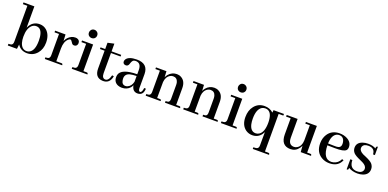

<svg xmlns="http://www.w3.org/2000/svg" viewBox="-4 -1554 5374 2657"><g transform="rotate(20 2683.0 -225.0)"><path d="M303.7 9.8Q393.6 9.8 451.2 -57.6Q504.9 -121.1 504.9 -217.8Q504.9 -331.1 439.5 -390.6Q395.5 -428.7 336.9 -428.7Q229.5 -428.7 181.6 -323.2Q180.7 -321.3 180.7 -320.3V-634.8H20.5V-609.4H86.9V-81.1Q86.9 -38.1 59.6 -29.3Q45.9 -25.4 20.5 -25.4V0H155.3L163.1 -66.4Q210.9 8.8 303.7 9.8ZM299.8 -386.7Q382.8 -386.7 398.4 -263.7Q401.4 -237.3 401.4 -208Q401.4 -58.6 328.1 -24.4Q310.5 -15.6 290 -15.6Q218.8 -15.6 192.4 -99.6Q180.7 -138.7 180.7 -189.5Q180.7 -312.5 238.3 -363.3Q265.6 -386.7 299.8 -386.7Z M796.9 -24.4H725.6V-212.9Q725.6 -314.5 777.3 -360.4Q793 -374 805.7 -375Q819.3 -375 833 -351.6Q849.6 -322.3 866.2 -316.4Q873 -314.5 880.9 -314.5Q915 -314.5 926.8 -346.7Q929.7 -355.5 929.7 -364.3Q929.7 -410.2 883.8 -421.9Q873 -423.8 862.3 -423.8Q803.7 -423.8 756.8 -375Q735.4 -351.6 723.6 -322.3L718.8 -417H565.4V-392.6H631.8V-80.1Q631.8 -36.1 603.5 -28.3Q590.8 -24.4 565.4 -24.4V0H821.3Q821.3 -21.5 808.6 -23.4Q803.7 -24.4 796.9 -24.4Z M1168.9 -24.4H1125V-417H961.9V-392.6H1031.2V-80.1Q1031.2 -36.1 1000 -27.3Q986.3 -24.4 961.9 -24.4V0H1193.4Q1193.4 -21.5 1180.7 -23.4Q1175.8 -24.4 1168.9 -24.4ZM1135.7 -553.7Q1135.7 -590.8 1102.5 -608.4Q1088.9 -615.2 1074.2 -615.2Q1037.1 -615.2 1020.5 -582Q1013.7 -568.4 1013.7 -553.7Q1013.7 -514.6 1047.9 -499Q1060.5 -493.2 1074.2 -493.2Q1113.3 -493.2 1129.9 -526.4Q1135.7 -539.1 1135.7 -553.7Z M1235.4 -390.6H1303.7V-127.9Q1303.7 0 1410.2 9.8Q1418.9 10.7 1426.8 10.7Q1509.8 10.7 1537.1 -71.3Q1542 -85.9 1544.9 -101.6L1518.6 -106.4Q1497.1 -19.5 1448.2 -18.6Q1398.4 -20.5 1397.5 -93.8V-390.6H1539.1V-415H1397.5V-528.3L1303.7 -507.8V-415H1235.4Z M1930.7 9.8Q1999 9.8 2014.6 -51.8Q2019.5 -69.3 2020.5 -91.8L1995.1 -92.8Q1988.3 -23.4 1958 -22.5Q1934.6 -24.4 1933.6 -72.3V-277.3Q1931.6 -427.7 1768.6 -428.7Q1650.4 -428.7 1614.3 -376Q1603.5 -359.4 1603.5 -342.8Q1603.5 -311.5 1632.8 -302.7Q1640.6 -300.8 1648.4 -300.8Q1678.7 -300.8 1690.4 -333Q1692.4 -337.9 1695.3 -347.7Q1708 -386.7 1726.6 -397.5Q1740.2 -404.3 1759.8 -404.3Q1838.9 -402.3 1839.8 -301.8V-239.3Q1605.5 -236.3 1581.1 -132.8Q1578.1 -119.1 1578.1 -104.5Q1578.1 -26.4 1645.5 0Q1670.9 9.8 1701.2 9.8Q1775.4 9.8 1820.3 -41Q1835 -58.6 1842.8 -78.1Q1857.4 8.8 1930.7 9.8ZM1741.2 -30.3Q1687.5 -30.3 1677.7 -93.8Q1675.8 -105.5 1675.8 -119.1Q1675.8 -185.5 1746.1 -203.1Q1782.2 -211.9 1839.8 -212.9V-127.9Q1823.2 -59.6 1771.5 -37.1Q1755.9 -30.3 1741.2 -30.3Z M2247.1 -24.4H2210.9L2211.9 -259.8Q2218.8 -338.9 2274.4 -371.1Q2294.9 -382.8 2316.4 -382.8Q2375 -382.8 2391.6 -324.2Q2396.5 -304.7 2396.5 -283.2V-80.1Q2396.5 -37.1 2373 -28.3Q2359.4 -24.4 2335 -24.4V0H2557.6Q2557.6 -21.5 2544.9 -23.4Q2540 -24.4 2533.2 -24.4H2491.2V-270.5Q2491.2 -375 2418.9 -413.1Q2390.6 -428.7 2356.4 -428.7Q2284.2 -428.7 2235.4 -371.1Q2219.7 -351.6 2210 -329.1L2205.1 -417H2050.8V-392.6H2117.2V-80.1Q2117.2 -36.1 2088.9 -28.3Q2075.2 -24.4 2050.8 -24.4V0H2271.5Q2271.5 -21.5 2258.8 -23.4Q2253.9 -24.4 2247.1 -24.4Z M2799.8 -24.4H2763.7L2764.6 -259.8Q2771.5 -338.9 2827.1 -371.1Q2847.7 -382.8 2869.1 -382.8Q2927.7 -382.8 2944.3 -324.2Q2949.2 -304.7 2949.2 -283.2V-80.1Q2949.2 -37.1 2925.8 -28.3Q2912.1 -24.4 2887.7 -24.4V0H3110.4Q3110.4 -21.5 3097.7 -23.4Q3092.8 -24.4 3085.9 -24.4H3043.9V-270.5Q3043.9 -375 2971.7 -413.1Q2943.4 -428.7 2909.2 -428.7Q2836.9 -428.7 2788.1 -371.1Q2772.5 -351.6 2762.7 -329.1L2757.8 -417H2603.5V-392.6H2669.9V-80.1Q2669.9 -36.1 2641.6 -28.3Q2627.9 -24.4 2603.5 -24.4V0H2824.2Q2824.2 -21.5 2811.5 -23.4Q2806.6 -24.4 2799.8 -24.4Z M3365.2 -24.4H3321.3V-417H3158.2V-392.6H3227.5V-80.1Q3227.5 -36.1 3196.3 -27.3Q3182.6 -24.4 3158.2 -24.4V0H3389.6Q3389.6 -21.5 3377 -23.4Q3372.1 -24.4 3365.2 -24.4ZM3332 -553.7Q3332 -590.8 3298.8 -608.4Q3285.2 -615.2 3270.5 -615.2Q3233.4 -615.2 3216.8 -582Q3210 -568.4 3210 -553.7Q3210 -514.6 3244.1 -499Q3256.8 -493.2 3270.5 -493.2Q3309.6 -493.2 3326.2 -526.4Q3332 -539.1 3332 -553.7Z M3448.2 -195.3Q3448.2 -74.2 3527.3 -18.6Q3570.3 9.8 3621.1 9.8Q3704.1 9.8 3752.9 -55.7Q3764.6 -72.3 3773.4 -90.8L3772.5 105.5Q3772.5 147.5 3743.2 156.2Q3727.5 161.1 3695.3 161.1V185.5H3935.5Q3935.5 165 3922.9 162.1Q3918 161.1 3912.1 161.1H3866.2V-392.6H3935.5V-417H3782.2L3778.3 -379.9Q3725.6 -428.7 3648.4 -428.7Q3555.7 -428.7 3499 -357.4Q3448.2 -293.9 3448.2 -195.3ZM3773.4 -228.5Q3773.4 -87.9 3707 -45.9Q3683.6 -31.2 3657.2 -31.2Q3582 -31.2 3559.6 -128.9Q3551.8 -165 3551.8 -210Q3551.8 -349.6 3620.1 -389.6Q3642.6 -401.4 3668 -401.4Q3753.9 -401.4 3769.5 -284.2Q3773.4 -257.8 3773.4 -228.5Z M4461.9 -24.4H4419.9V-417H4258.8V-392.6H4325.2V-167Q4322.3 -84 4266.6 -49.8Q4244.1 -36.1 4220.7 -36.1Q4150.4 -36.1 4138.7 -111.3Q4136.7 -125 4136.7 -138.7V-417H3975.6V-392.6H4043V-154.3Q4043.9 8.8 4182.6 9.8Q4258.8 9.8 4304.7 -52.7Q4318.4 -71.3 4327.1 -91.8L4334 0H4486.3Q4486.3 -21.5 4473.6 -23.4Q4468.8 -24.4 4461.9 -24.4Z M4754.9 -404.3Q4817.4 -404.3 4834 -340.8Q4838.9 -322.3 4838.9 -302.7Q4838.9 -254.9 4798.8 -244.1Q4776.4 -238.3 4735.4 -240.2L4648.4 -242.2Q4652.3 -367.2 4720.7 -397.5Q4736.3 -404.3 4754.9 -404.3ZM4929.7 -96.7 4906.2 -104.5Q4874 -37.1 4806.6 -21.5Q4791 -17.6 4775.4 -17.6Q4653.3 -17.6 4648.4 -212.9Q4648.4 -213.9 4648.4 -214.8L4754.9 -212.9Q4888.7 -210 4921.9 -245.1Q4937.5 -263.7 4937.5 -292Q4937.5 -365.2 4864.3 -403.3Q4815.4 -428.7 4753.9 -428.7Q4637.7 -428.7 4581.1 -339.8Q4544.9 -283.2 4544.9 -208Q4544.9 -78.1 4639.6 -21.5Q4691.4 9.8 4756.8 9.8Q4867.2 9.8 4916 -69.3Q4923.8 -83 4929.7 -96.7Z M5155.3 -16.6Q5221.7 -16.6 5240.2 -58.6Q5246.1 -71.3 5246.1 -85Q5246.1 -128.9 5184.6 -160.2Q5171.9 -167 5142.6 -179.7Q5065.4 -212.9 5040 -241.2Q5012.7 -272.5 5012.7 -314.5Q5012.7 -387.7 5092.8 -416Q5128.9 -428.7 5171.9 -428.7Q5242.2 -428.7 5287.1 -401.4Q5287.1 -429.7 5301.8 -433.6Q5306.6 -434.6 5312.5 -434.6V-312.5H5285.2Q5281.2 -402.3 5186.5 -403.3Q5118.2 -403.3 5101.6 -361.3Q5097.7 -350.6 5097.7 -338.9Q5097.7 -296.9 5157.2 -266.6Q5169.9 -260.7 5198.2 -249Q5276.4 -215.8 5301.8 -187.5Q5331.1 -154.3 5331.1 -110.4Q5331.1 -30.3 5247.1 -2Q5212.9 9.8 5170.9 9.8Q5093.8 8.8 5039.1 -23.4Q5039.1 2 5026.4 5.9Q5020.5 6.8 5012.7 6.8V-141.6H5043Q5044.9 -17.6 5155.3 -16.6Z"/></g></svg>

Font: Abhaya Libre SemiBold
Style: Regular
Weight: 600
Designer: Pushpananda Ekanayake, Sol Matas, Pathum Egodawatta
Foundry: Mooniak
Version: Version 1.050 ; ttfautohint (v1.6)